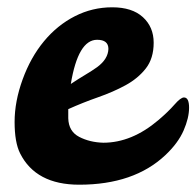

<svg xmlns="http://www.w3.org/2000/svg" viewBox="-20 -500 538 526"><path d="M263 -109Q341 -109 414 -171Q441 -194 458 -213.5Q475 -233 484 -233Q498 -233 498 -205Q498 -177 483 -142.5Q468 -108 433 -75Q347 6 197 6Q78 6 35 -80Q20 -110 20 -166Q20 -222 42 -282.5Q64 -343 100.5 -387Q137 -431 185 -455.5Q233 -480 287.5 -480Q342 -480 371.5 -453Q401 -426 401 -383Q401 -340 379.5 -312.5Q358 -285 324 -266.5Q290 -248 248.5 -233.5Q207 -219 167 -201V-176Q168 -140 197 -125Q226 -110 263 -109ZM246 -391Q194 -391 174 -270Q195 -284 213.5 -295Q232 -306 246 -316Q276 -338 277 -366Q277 -391 246 -391Z"/></svg>

Font: Leckerli One
Style: Regular
Weight: 400
Version: Version 1.001